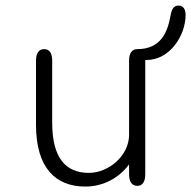

<svg xmlns="http://www.w3.org/2000/svg" viewBox="-20 -657 685 688"><path d="M138.5 -481C119.5 -481 109 -466.5 109 -440V-209.5C109 -54 180.5 11.5 285.5 11.5C352.5 11.5 408.5 -21.5 442.5 -68V-32.5C442.5 -5.5 453 9 472 9C490.5 9 500.5 -5.5 500.5 -32.5V-442H505C590.5 -442 645 -532.5 645 -602.5C645 -624 637 -637 619.5 -637C602.5 -637 595.5 -624 591.5 -603.5C581 -542 556.5 -481 472 -481C453 -481 442.5 -466.5 442.5 -440V-173.5C442.5 -99.5 369.5 -37.5 298.5 -37.5C214 -37.5 167 -92.5 167 -218V-440C167 -466.5 157 -481 138.5 -481Z"/></svg>

Font: RTM Light Light
Style: Regular
Weight: 300
Designer: after Tyler Finck
Foundry: An Endless Supply
Version: Version 1.000;Glyphs 3.2.1 (3258)